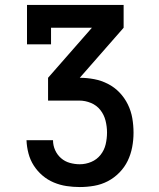

<svg xmlns="http://www.w3.org/2000/svg" viewBox="-20 -755 640 775"><path d="M302 0Q275 0 248.5 -4Q222 -8 197 -18.5Q172 -29 151.5 -46.5Q131 -64 116.5 -86.5Q102 -109 95 -135.5Q88 -162 87 -189H194Q194 -168 202.5 -149Q211 -130 226.5 -116.5Q242 -103 262 -97.5Q282 -92 302 -92Q326 -92 348.5 -101.5Q371 -111 386 -130Q401 -149 406.5 -172.5Q412 -196 412 -220Q412 -244 406 -268Q400 -292 385 -311Q370 -330 347 -339.5Q324 -349 300 -349H174V-441L351 -643H186V-576H89V-735H479V-643L302 -441Q331 -441 360 -435.5Q389 -430 415.5 -416.5Q442 -403 462.5 -381.5Q483 -360 496 -333.5Q509 -307 514 -278Q519 -249 519 -219Q519 -190 513.5 -161Q508 -132 495.5 -106Q483 -80 462 -58.5Q441 -37 415 -23.5Q389 -10 360 -5Q331 0 302 0Z"/></svg>

Font: Iosevka Curly Slab SmBdEx
Style: Regular
Weight: 600
Width: 7
Monospace: yes
Designer: Belleve Invis
Foundry: Belleve Invis
Version: Version 11.1.0; ttfautohint (v1.8.3)